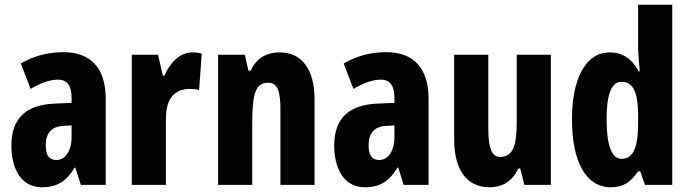

<svg xmlns="http://www.w3.org/2000/svg" viewBox="-20 -780 2911 810"><path d="M247 -560C182 -560 119 -543 68 -512L109 -405C156 -432 191 -444 225 -444C264 -444 282 -417 282 -368V-346L211 -343C92 -338 28 -283 28 -166C28 -76 64 10 157 10C223 10 261 -17 295 -73H298L321 0H426V-363C426 -496 360 -560 247 -560ZM248 -249 282 -251V-201C282 -143 255 -105 218 -105C188 -105 173 -124 173 -168C173 -218 198 -247 248 -249Z M791 -559C735 -559 694 -509 674 -461H667L647 -549H536V0H680V-279C680 -358 711 -405 782 -405C794 -405 810 -404 820 -400L831 -554C813 -559 802 -559 791 -559Z M1160 -559C1106 -559 1062 -536 1038 -482H1028L1013 -549H900V0H1044V-259C1044 -387 1059 -431 1111 -431C1153 -431 1163 -392 1163 -317V0H1307V-361C1307 -489 1252 -559 1160 -559Z M1609 -560C1544 -560 1481 -543 1430 -512L1471 -405C1518 -432 1553 -444 1587 -444C1626 -444 1644 -417 1644 -368V-346L1573 -343C1454 -338 1390 -283 1390 -166C1390 -76 1426 10 1519 10C1585 10 1623 -17 1657 -73H1660L1683 0H1788V-363C1788 -496 1722 -560 1609 -560ZM1610 -249 1644 -251V-201C1644 -143 1617 -105 1580 -105C1550 -105 1535 -124 1535 -168C1535 -218 1560 -247 1610 -249Z M2304 -549H2160V-273C2160 -176 2150 -118 2089 -118C2054 -118 2040 -158 2040 -236V-549H1896V-192C1896 -65 1948 10 2045 10C2102 10 2142 -17 2167 -69H2175L2192 0H2304Z M2557 10C2609 10 2639 -10 2672 -57H2681L2701 0H2816V-760H2672V-578C2672 -553 2676 -523 2679 -479H2674C2645 -535 2603 -559 2552 -559C2453 -559 2393 -453 2393 -276C2393 -98 2452 10 2557 10ZM2602 -110C2561 -110 2539 -165 2539 -278C2539 -382 2560 -435 2602 -435C2651 -435 2672 -391 2672 -292V-260C2672 -156 2651 -110 2602 -110Z"/></svg>

Font: Noto Sans Gurmukhi UI ExtraCondensed ExtraBold
Style: Regular
Weight: 800
Width: 2
Designer: Jelle Bosma - Monotype Design Team
Foundry: Monotype Imaging Inc.
Version: Version 2.004